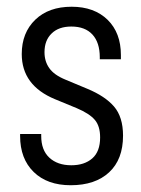

<svg xmlns="http://www.w3.org/2000/svg" viewBox="-20 -545 422 573"><path d="M40 -139.2V-145H103V-139.2Q103 -97.2 127 -74.7Q151.4 -51.8 192.9 -51.8Q231.9 -51.8 255.4 -72.3Q278.8 -92.8 278.8 -134.8Q278.8 -168.5 263.2 -187Q247.1 -206.1 209 -222.2L144 -249Q44.9 -290 44.9 -383.8Q44.9 -447.3 85.4 -486.3Q125.5 -524.9 193.8 -524.9Q261.2 -524.9 301.3 -485.8Q340.8 -446.8 340.8 -380.9V-368.2H277.8V-374Q277.8 -418 255.9 -441.9Q233.9 -465.8 192.9 -465.8Q155.3 -465.8 134.3 -445.3Q112.8 -424.8 112.8 -389.2Q112.8 -361.8 127 -341.8Q141.1 -321.3 175.8 -307.1L241.2 -279.8Q293.9 -257.8 320.3 -227.1Q347.2 -195.8 347.2 -140.1Q347.2 -69.3 305.7 -30.8Q264.2 7.8 190.9 7.8Q121.1 7.8 80.6 -31.7Q40 -71.3 40 -139.2Z"/></svg>

Font: D-DIN Condensed
Style: Regular
Weight: 400
Width: 3
Designer: Charles Nix
Foundry: Datto Inc.
Version: Version 1.00